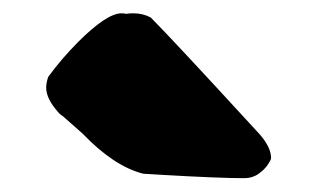

<svg xmlns="http://www.w3.org/2000/svg" viewBox="-20 -947 473 286"><path d="M343.8 -681.6Q306.2 -681.6 222.2 -686.5L197.3 -688Q194.3 -688 192.4 -688.5Q149.4 -699.7 103 -748L73.7 -773.9Q68.8 -776.9 65.9 -780.8Q48.8 -800.3 48.8 -816.4Q48.8 -823.7 51.8 -832.5Q72.3 -860.4 96.7 -884.8Q139.2 -927.2 161.1 -927.2Q166 -926.8 166.5 -926.8L167 -926.3Q172.9 -927.2 178.2 -927.2Q192.9 -927.2 204.6 -920.9Q234.9 -890.6 361.8 -752.4L366.7 -747.1Q383.8 -727.5 383.8 -711.4Q383.8 -709 378.9 -701.7Q374 -694.3 365 -688Q356 -681.6 343.8 -681.6Z"/></svg>

Font: Kaph
Style: Regular
Weight: 400
Designer: GGBotNet
Foundry: f0n7.com
Version: 1.10